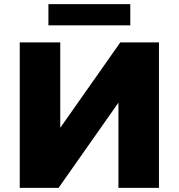

<svg xmlns="http://www.w3.org/2000/svg" viewBox="-20 -904 860 924"><path d="M75 -700H270V-289L559 -700H745V0H550V-410L262 0H75ZM213 -884H607V-782H213Z"/></svg>

Font: CMG Sans ExtraBold
Style: Regular
Weight: 800
Designer: Julieta Ulanovsky
Foundry: Julieta Ulanovsky
Version: Version 7.200